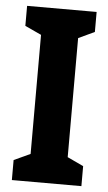

<svg xmlns="http://www.w3.org/2000/svg" viewBox="-52 -749 443 784"><g transform="rotate(5 169.5 -357.0)"><path d="M312 0H27V-82L94 -113V-601L27 -632V-714H312V-632L246 -601V-113L312 -82Z"/></g></svg>

Font: Noto Sans ExtraCondensed ExtraBold
Style: Regular
Weight: 800
Width: 2
Designer: Monotype Design Team
Foundry: Monotype Imaging Inc.
Version: Version 2.013; ttfautohint (v1.8.4.7-5d5b)